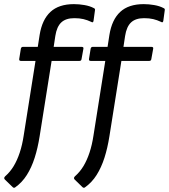

<svg xmlns="http://www.w3.org/2000/svg" viewBox="-35 -714 818 930"><path d="M225 -487H360Q371 -487 369 -478L360 -428Q359 -419 350 -419H215L157 -54Q148 3 133 50Q118 97 95 133.5Q72 170 38 194Q32 198 26 192L-12 155Q-18 148 -10 140Q14 119 31 91Q48 63 60.5 25.5Q73 -12 80 -59L137 -419H66Q57 -419 58 -428L66 -478Q68 -487 76 -487H148L157 -545Q169 -619 209.5 -656.5Q250 -694 323 -694Q348 -694 374 -689.5Q400 -685 419 -675Q427 -672 425 -664L418 -613Q416 -602 407 -608Q388 -617 369 -621.5Q350 -626 325 -626Q284 -626 262 -605.5Q240 -585 233 -540ZM563 -487H698Q709 -487 707 -478L698 -428Q697 -419 688 -419H553L495 -54Q486 3 471 50Q456 97 433 133.5Q410 170 376 194Q370 198 364 192L326 155Q320 148 328 140Q352 119 369 91Q386 63 398.5 25.5Q411 -12 418 -59L475 -419H404Q395 -419 396 -428L404 -478Q406 -487 414 -487H486L495 -545Q507 -619 547.5 -656.5Q588 -694 661 -694Q686 -694 712 -689.5Q738 -685 757 -675Q765 -672 763 -664L756 -613Q754 -602 745 -608Q726 -617 707 -621.5Q688 -626 663 -626Q622 -626 600 -605.5Q578 -585 571 -540Z"/></svg>

Font: Sofia Sans Semi Condensed
Style: Italic
Weight: 400
Italic angle: -9°
Designer: Botio Nikoltchev, Ani Petrova
Foundry: lettersoup
Version: Version 4.101